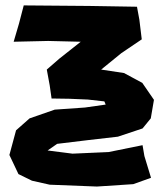

<svg xmlns="http://www.w3.org/2000/svg" viewBox="-20 -516 598 707"><path d="M67.4 -496.1 49.8 -428.7 30.3 -362.3 157.2 -365.2 277.3 -362.3 198.2 -299.8 152.3 -259.8 163.1 -201.2 169.9 -153.3 235.4 -152.3 303.7 -149.4 364.3 -142.6 369.1 -130.9 293 -120.1 181.6 -112.3 88.9 -80.1 39.1 -36.1 14.6 54.7 47.9 125 97.7 149.4 163.1 164.1 336.9 170.9 470.7 162.1 536.1 138.7 511.7 58.6 504.9 18.6 379.9 43.9 247.1 49.8 155.3 38.1 190.4 13.7 303.7 0 414.1 -12.7 504.9 -43 535.2 -80.1 546.9 -148.4 503.9 -210.9 436.5 -247.1 352.5 -259.8 426.8 -320.3 502 -371.1 493.2 -443.4 484.4 -491.2 309.6 -494.1Z"/></svg>

Font: MaokenAssortedSans-TC
Style: Regular
Weight: 500
Version: Version 0.83